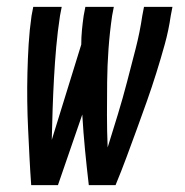

<svg xmlns="http://www.w3.org/2000/svg" viewBox="-20 -540 540 560"><path d="M317 0H239Q233 -51 228 -102.5Q223 -154 220 -206L149 0H71Q68 -41 66 -81.5Q64 -122 62 -163Q60 -204 59.5 -245Q59 -286 60 -327.5Q61 -369 63.5 -410.5Q66 -452 72 -494L77 -520H160L155 -494Q148 -448 144 -403Q140 -358 137.5 -312.5Q135 -267 133.5 -222Q132 -177 131 -132L217 -410Q217 -431 219 -452Q221 -473 224 -494L229 -520H312L307 -494Q300 -446 296.5 -397.5Q293 -349 292.5 -301Q292 -253 292 -205Q292 -157 294 -110Q309 -158 323.5 -205.5Q338 -253 350.5 -301Q363 -349 375.5 -397.5Q388 -446 395 -494L400 -520H483L478 -494Q472 -452 460.5 -410.5Q449 -369 436 -327.5Q423 -286 408.5 -245Q394 -204 379 -163Q364 -122 349 -81.5Q334 -41 317 0Z"/></svg>

Font: Iosevka Term Curly Md Obl
Style: Regular
Weight: 500
Italic angle: -9°
Designer: Belleve Invis
Foundry: Belleve Invis
Version: Version 32.3.0